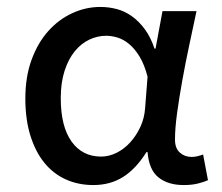

<svg xmlns="http://www.w3.org/2000/svg" viewBox="-20 -521 640 553"><path d="M249 12Q205 12 169 -4.5Q133 -21 107.5 -52.5Q82 -84 67.5 -130.5Q53 -177 53 -237Q53 -300 71 -349Q89 -398 119 -431.5Q149 -465 188 -483Q227 -501 269 -501Q293 -501 316 -495Q339 -489 359.5 -474.5Q380 -460 397 -437Q414 -414 425 -381H428L448 -489H546Q536 -442 525 -390.5Q514 -339 505 -289Q496 -239 490 -195Q484 -151 484 -119Q484 -94 498 -81.5Q512 -69 532 -69Q540 -69 548.5 -71Q557 -73 565 -76L579 -2Q568 3 550.5 7.5Q533 12 509 12Q464 12 436.5 -10Q409 -32 405 -83H402Q371 -34 334 -11Q297 12 249 12ZM271 -70Q294 -70 316 -81Q338 -92 355.5 -111.5Q373 -131 384.5 -156Q396 -181 398 -210L405 -300Q396 -335 382 -358Q368 -381 351.5 -394.5Q335 -408 318 -413Q301 -418 286 -418Q261 -418 237.5 -407Q214 -396 195.5 -373.5Q177 -351 166 -317Q155 -283 155 -238Q155 -157 186 -113.5Q217 -70 271 -70Z"/></svg>

Font: Source Code Pro Medium
Style: Regular
Weight: 500
Monospace: yes
Designer: Paul D. Hunt, Teo Tuominen
Foundry: Adobe Systems Incorporated
Version: Version 2.030;PS 1.000;hotconv 16.6.51;makeotf.lib2.5.65220